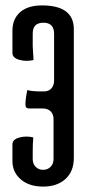

<svg xmlns="http://www.w3.org/2000/svg" viewBox="-20 -680 327 710"><path d="M137 -279H87Q74 -279 74 -293Q74 -314 81 -347Q97 -342 130 -342H143Q160 -342 170 -353Q180 -364 180 -382V-555Q180 -596 140.5 -596Q101 -596 101 -556V-509L104 -458Q91 -455 77.5 -455Q64 -455 51 -459Q26 -466 26 -484V-566Q26 -610 54.5 -635Q83 -660 135 -660Q253 -660 253 -572V-380Q253 -335 253 -311Q253 -287 253 -242V-96Q253 -46 222 -18Q191 10 139.5 10Q88 10 57 -16.5Q26 -43 26 -84V-146Q26 -164 50 -171Q64 -175 77 -175Q90 -175 103 -172Q101 -148 101 -121V-92Q101 -74 112 -63Q123 -52 139.5 -52Q156 -52 167 -63Q178 -74 178 -92V-239Q178 -258 167 -268.5Q156 -279 137 -279Z"/></svg>

Font: el_Medula One
Style: Regular
Weight: 400
Designer: Luciano Vergara
Foundry: Luciano Vergara
Version: Version 1.002 August 17, 2020